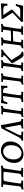

<svg xmlns="http://www.w3.org/2000/svg" viewBox="1898 -2446 559 4395"><g transform="rotate(-90 2177.5 -248.5)"><path d="M41 -31Q79 -39 93.5 -52Q108 -65 112 -97L151 -418Q152 -425 152 -436Q152 -450 147 -455Q142 -460 128 -460L95 -458L94 -462L104 -500Q162 -498 201 -498H492Q510 -498 588 -504L580 -465Q547 -460 534.5 -451.5Q522 -443 518 -421Q498 -305 481.5 -198.5Q465 -92 465 -73Q465 -53 471.5 -46Q478 -39 495 -39Q524 -39 534 -40L536 -36L525 2L468 1Q449 0 418 0H323L333 -38Q368 -40 382.5 -52.5Q397 -65 401 -96L441 -410L442 -421Q442 -437 433.5 -443Q425 -449 407 -449H296Q261 -449 246.5 -442Q232 -435 228 -413Q207 -300 191 -197Q175 -94 175 -73Q175 -53 181.5 -46Q188 -39 204 -39Q227 -39 245 -41L247 -37L235 2L179 1Q160 0 128 0Q92 0 31 9Z M645 -200Q645 -285 683 -355.5Q721 -426 786.5 -466.5Q852 -507 932 -507Q992 -507 1038.5 -481Q1085 -455 1111 -407.5Q1137 -360 1137 -298Q1137 -213 1098.5 -142.5Q1060 -72 993 -31.5Q926 9 846 9Q787 9 741.5 -17Q696 -43 670.5 -90.5Q645 -138 645 -200ZM1052 -273Q1052 -355 1012.5 -404.5Q973 -454 908 -454Q856 -454 814.5 -424Q773 -394 749.5 -340Q726 -286 726 -218Q726 -135 764.5 -86Q803 -37 867 -37Q921 -37 963 -66.5Q1005 -96 1028.5 -150Q1052 -204 1052 -273Z M1431 2 1439 -34Q1485 -37 1499 -44Q1513 -51 1513 -71Q1513 -79 1511 -97L1453 -415H1444L1288 -95Q1278 -74 1278 -62Q1278 -48 1288.5 -42Q1299 -36 1321 -36H1365L1367 -33L1357 5Q1347 4 1312 2Q1277 0 1243 0Q1212 0 1186.5 1Q1161 2 1152 2L1163 -39Q1186 -41 1201 -53.5Q1216 -66 1232 -97L1437 -494L1506 -507L1512 -506Q1519 -464 1542.5 -329.5Q1566 -195 1587 -92Q1593 -63 1607.5 -51.5Q1622 -40 1656 -37L1657 -34L1647 2Q1637 2 1611 1Q1585 0 1559 0Q1519 0 1481.5 3Q1444 6 1433 7Z M1834 -71Q1834 -53 1841 -45.5Q1848 -38 1863 -38Q1877 -38 1888 -39Q1899 -40 1903 -40L1905 -37L1893 2Q1882 2 1850.5 1Q1819 0 1787 0Q1761 0 1730.5 3.5Q1700 7 1691 9L1701 -30Q1738 -37 1752.5 -51Q1767 -65 1771 -97L1811 -419Q1812 -426 1812 -437Q1812 -450 1806.5 -455Q1801 -460 1787 -460L1755 -459L1754 -463L1764 -500Q1768 -500 1802.5 -498.5Q1837 -497 1861 -497Q1883 -497 1915 -500.5Q1947 -504 1957 -505L1948 -465Q1916 -461 1904 -452.5Q1892 -444 1888 -422Q1868 -307 1851 -200.5Q1834 -94 1834 -71Z M2033 -362 1989 -358Q1992 -371 2001.5 -414.5Q2011 -458 2017 -500L2026 -507L2092 -498H2337L2408 -507L2415 -500Q2411 -458 2410 -416Q2409 -374 2409 -362L2365 -358Q2364 -410 2356.5 -429.5Q2349 -449 2329.5 -453.5Q2310 -458 2253 -460Q2242 -407 2218 -254.5Q2194 -102 2194 -78Q2194 -57 2203.5 -47.5Q2213 -38 2233 -38Q2251 -38 2262.5 -39Q2274 -40 2277 -40L2279 -37L2267 3Q2254 3 2218 1.5Q2182 0 2147 0Q2112 0 2079 1.5Q2046 3 2034 4L2044 -34Q2083 -38 2099.5 -45Q2116 -52 2123 -68.5Q2130 -85 2135 -127L2176 -460Q2114 -458 2092.5 -454Q2071 -450 2058.5 -431.5Q2046 -413 2033 -362Z M2577 -71Q2577 -53 2584 -45.5Q2591 -38 2606 -38Q2620 -38 2631 -39Q2642 -40 2646 -40L2648 -37L2636 2Q2625 2 2593.5 1Q2562 0 2530 0Q2504 0 2473.5 3.5Q2443 7 2434 9L2444 -30Q2481 -37 2495.5 -51Q2510 -65 2514 -97L2554 -419Q2555 -426 2555 -437Q2555 -450 2549.5 -455Q2544 -460 2530 -460L2498 -459L2497 -463L2507 -500Q2511 -500 2545.5 -498.5Q2580 -497 2604 -497Q2626 -497 2658 -500.5Q2690 -504 2700 -505L2691 -465Q2659 -461 2647 -452.5Q2635 -444 2631 -422Q2611 -307 2594 -200.5Q2577 -94 2577 -71Z M2862 -437Q2862 -450 2856.5 -455Q2851 -460 2837 -460L2812 -459L2809 -463L2820 -500Q2830 -500 2857.5 -498.5Q2885 -497 2911 -497Q2932 -497 2962 -500.5Q2992 -504 3001 -505L2993 -465Q2963 -461 2951 -451Q2939 -441 2935 -419L2885 -91Q2883 -73 2883 -68Q2883 -51 2890 -44.5Q2897 -38 2913 -38Q2925 -38 2935 -39Q2945 -40 2948 -40L2950 -37L2938 2Q2927 2 2897.5 1Q2868 0 2837 0L2742 1L2755 -37Q2792 -42 2804.5 -53Q2817 -64 2821 -97L2861 -419Q2862 -426 2862 -437ZM3082 -398Q3111 -425 3111 -441Q3111 -459 3066 -462L3064 -466L3074 -503Q3084 -502 3114 -499.5Q3144 -497 3163 -497Q3182 -497 3207 -498.5Q3232 -500 3240 -501L3242 -495L3233 -460Q3211 -454 3191 -440.5Q3171 -427 3132 -391L2999 -266L3104 -99Q3127 -63 3147 -48Q3167 -33 3194 -32L3197 -28L3189 2Q3179 3 3156 6.5Q3133 10 3117 11Q3076 11 3037 -55L2926 -246L2928 -258Z M3715 -72Q3715 -53 3721.5 -45.5Q3728 -38 3744 -38Q3756 -38 3765.5 -39Q3775 -40 3778 -40L3779 -37L3768 2Q3758 2 3729.5 1Q3701 0 3670 0H3643Q3612 0 3599 1Q3591 1 3583.5 1.5Q3576 2 3573 1L3584 -37Q3608 -38 3621.5 -44.5Q3635 -51 3642 -67.5Q3649 -84 3653 -118L3667 -232H3555Q3540 -232 3492 -228.5Q3444 -225 3427 -224L3414 -133Q3412 -113 3410 -104Q3406 -78 3406 -68Q3406 -61 3407 -58Q3409 -46 3415 -42Q3421 -38 3435 -38Q3447 -38 3457 -39Q3467 -40 3470 -40L3471 -37L3459 2Q3452 2 3431 1Q3410 0 3387 0Q3351 0 3308 3Q3265 6 3264 9L3274 -30Q3303 -36 3317 -44.5Q3331 -53 3337 -69.5Q3343 -86 3346 -119L3383 -419Q3384 -426 3384 -437Q3384 -450 3378.5 -455Q3373 -460 3359 -460L3334 -459L3331 -463L3342 -500Q3352 -499 3378 -498Q3404 -497 3430 -497Q3452 -497 3482.5 -500.5Q3513 -504 3522 -505L3515 -465Q3491 -462 3480.5 -456.5Q3470 -451 3465 -438.5Q3460 -426 3455 -398L3435 -276L3561 -275Q3613 -275 3673 -282L3691 -419Q3693 -433 3693 -437Q3693 -450 3687 -455Q3681 -460 3667 -460L3641 -459L3639 -463L3649 -500Q3658 -499 3683 -498Q3708 -497 3733 -497Q3756 -498 3788.5 -501Q3821 -504 3831 -505L3824 -466Q3793 -462 3782 -453Q3771 -444 3767 -422Q3715 -112 3715 -72Z M4247 -11 4232 2 3948 -2 3880 3 3872 -38 4085 -241 3937 -470 3951 -494 4146 -499Q4225 -501 4290 -508L4297 -500Q4290 -419 4289 -362L4247 -355Q4248 -410 4228 -431.5Q4208 -453 4155 -453H4031L4155 -265L4152 -245L3961 -64H4121Q4159 -64 4179 -71.5Q4199 -79 4212 -99Q4225 -119 4239 -163L4281 -167L4284 -164Q4260 -87 4247 -11Z"/></g></svg>

Font: Alegreya SC
Style: Italic
Weight: 400
Italic angle: -7°
Designer: Juan Pablo del Peral
Foundry: Huerta Tipografica
Version: Version 2.007; ttfautohint (v1.6)